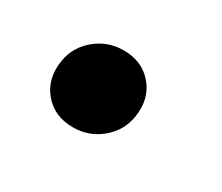

<svg xmlns="http://www.w3.org/2000/svg" viewBox="-52 -294 477 413"><g transform="rotate(30 186.5 -88.0)"><path d="M149.4 11.7Q103 11.7 76.2 -20.5Q49.3 -52.7 57.1 -100.1Q63.5 -137.7 93.3 -162.1Q123 -186.5 162.1 -186.5Q208.5 -186.5 235.4 -154.3Q262.2 -122.1 254.4 -74.7Q248 -37.1 218.3 -12.7Q188.5 11.7 149.4 11.7Z"/></g></svg>

Font: Inter Black
Style: Italic
Weight: 900
Italic angle: -9.39999°
Designer: Rasmus Andersson
Foundry: rsms
Version: Version 4.000;git-a52131595